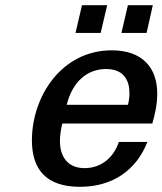

<svg xmlns="http://www.w3.org/2000/svg" viewBox="-20 -707 626 740"><path d="M545 -580 569 -687H473L448 -580ZM368 -580 393 -687H296L271 -580ZM103 -166C103 -55 157 13 288 13C415 13 506 -52 548 -160H438C419 -102 372 -59 306 -59C240 -59 211 -104 211 -164C211 -185 215 -209 220 -231H567C578 -268 586 -307 586 -346C586 -447 528 -513 411 -513C216 -513 103 -334 103 -166ZM237 -303C259 -391 315 -441 389 -441C457 -441 479 -397 479 -348C479 -334 477 -318 473 -303Z"/></svg>

Font: Perun Medium Italic
Style: Regular
Weight: 500
Italic angle: -12°
Foundry: Copyright (c) Stefan Peev, Context Ltd, 2016
Version: Version 1.026